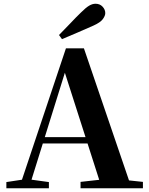

<svg xmlns="http://www.w3.org/2000/svg" viewBox="-20 -1005 794 1025"><path d="M295 -818Q326 -849 355.5 -880.5Q385 -912 413 -939Q438 -964 455.5 -974.5Q473 -985 490 -985Q513 -985 527.5 -969.5Q542 -954 542 -935Q542 -921 529 -903Q516 -885 478 -868Q436 -849 394.5 -831.5Q353 -814 311 -796ZM14 0V-33L113 -48H132L241 -33V0ZM82 0 332 -747H428L683 0H524L315 -652H336L333 -638L134 0ZM194 -239 202 -273H522L530 -239ZM410 0V-34L545 -49H602L743 -34V0Z"/></svg>

Font: Noto Serif JP ExtraLight ExtraBold
Style: Regular
Weight: 800
Version: Version 2.003-H1;hotconv 1.1.1;makeotfexe 2.6.0